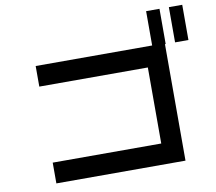

<svg xmlns="http://www.w3.org/2000/svg" viewBox="-89 -969 1177 1047"><g transform="rotate(-10 500.0 -445.0)"><path d="M140 -675V-561H741V-140H140V-25H855V-670H859V-865H785V-675ZM911 -670H985V-865H911Z"/></g></svg>

Font: KT Kiyosuna Sans Bold
Style: Regular
Weight: 700
Designer: [Zen Kaku Gothic] Yoshimichi Ohira
Version: Version 1.010;Glyphs 3.1.2 (3151)